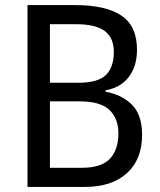

<svg xmlns="http://www.w3.org/2000/svg" viewBox="-20 -734 627 754"><path d="M275 -714Q395 -714 456.5 -673Q518 -632 518 -539Q518 -474 486 -432Q454 -390 394 -379V-374Q459 -362 498.5 -322.5Q538 -283 538 -204Q538 -108 478.5 -54Q419 0 314 0H88V-714ZM287 -409Q365 -409 396 -439.5Q427 -470 427 -530Q427 -586 391 -612.5Q355 -639 278 -639H176V-409ZM176 -336V-75H300Q379 -75 412 -111Q445 -147 445 -210Q445 -268 410 -302Q375 -336 292 -336Z"/></svg>

Font: Noto Sans Thai SemCond
Style: Regular
Weight: 400
Width: 4
Designer: Monotype Design Team
Foundry: Monotype Imaging Inc.
Version: Version 2.002; ttfautohint (v1.8.4.7-5d5b)